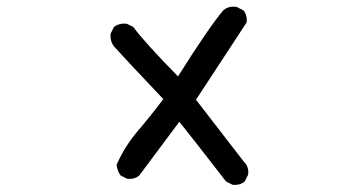

<svg xmlns="http://www.w3.org/2000/svg" viewBox="-20 -539 1040 562"><path d="M661.1 2 641.6 -7.8Q538.1 -141.6 504.9 -182.6L387.7 -25.4Q374 -13.7 352.5 -15.6L333 -25.4Q323.2 -39.1 321.3 -56.6Q344.7 -110.4 383.8 -156.2Q422.9 -202.1 458 -249Q346.7 -366.2 313.5 -403.3Q301.8 -418.9 303.7 -440.4L313.5 -460Q329.1 -471.7 350.6 -469.7L370.1 -460Q403.3 -415 501 -315.4Q594.7 -463.9 633.8 -508.8Q649.4 -522.5 672.9 -518.6L692.4 -508.8Q704.1 -495.1 702.1 -473.6L553.7 -247.1L692.4 -67.4Q710 -50.8 706.1 -27.3L696.3 -7.8Q682.6 3.9 661.1 2Z"/></svg>

Font: JasonHandwriting2
Style: Regular
Weight: 400
Version: Version 1.05.10